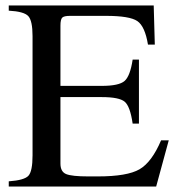

<svg xmlns="http://www.w3.org/2000/svg" viewBox="-20 -682 651 702"><path d="M597 -169 551 0H12V-19Q69 -23 84 -39.5Q99 -56 99 -114V-550Q99 -606 83.5 -623Q68 -640 12 -643V-662H542L546 -519H521Q510 -586 482 -605Q454 -624 367 -624H236Q214 -624 207.5 -617.5Q201 -611 201 -588V-368H352Q415 -368 435.5 -386Q456 -404 465 -464H488V-230H465Q456 -293 436 -310Q416 -327 352 -327H201V-84Q201 -54 222 -45.5Q243 -37 302 -37H338Q445 -37 490 -63Q535 -89 569 -169Z"/></svg>

Font: STIX MathJax Main
Style: Regular
Weight: 400
Designer: MicroPress Inc., with final additions and corrections provided by Coen Hoffman, Elsevier (retired)
Version: Version 1.1.1